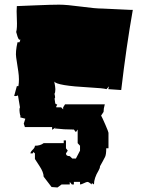

<svg xmlns="http://www.w3.org/2000/svg" viewBox="-20 -765 623 840"><path d="M225.6 -297.9 226.6 -295.4H247.6L256.3 -286.6V-295.4L264.6 -308.6H438.5Q433.1 -290 433.1 -275.4L422.4 -259.3Q426.8 -252 440.7 -220Q454.6 -188 454.6 -184.1V-116.2H444.8Q444.8 -89.4 439.9 -79.1Q435.1 -68.8 428.5 -57.4Q421.9 -45.9 417.5 -37.6Q417.5 -29.3 411.1 -18.6Q391.1 14.6 391.1 42L381.8 35.6V42Q367.7 30.8 363 30.8Q358.4 30.8 347.2 36.4Q335.9 42 330.1 42V30.8H303.2V42H294.4L285.2 30.8V42H249.5L231.4 55.2L205.6 53.2L170.9 7.8Q170.9 -11.2 152.8 -38.6Q134.8 -65.9 132.8 -69.3V-93.8L126 -100.1L123 -93.8H113.3Q113.3 -100.6 123 -109.9Q132.8 -119.1 132.8 -127.4Q156.7 -127.4 170.9 -138.7H258.8V-150.9H268.6V-116.2L276.4 -106L268.6 -93.8Q268.6 -82 284.2 -82H285.2L296.4 -71.3H312L330.1 -106V-127.4L319.8 -138.7V-198.2L312 -187L303.2 -198.2Q259.3 -198.2 219.7 -203.1L223.1 -209L218.8 -204.1L208 -197.3V-209H88.9L84 -224.1L90.8 -245.6L68.8 -251.5L68.4 -252.4L70.3 -259.3H68.4Q62.5 -288.1 67.4 -295.4L58.6 -347.7Q52.2 -344.7 49.1 -344.7Q45.9 -344.7 44.4 -345Q43 -345.2 42 -345.2L53.7 -388.2H60.5Q65.4 -415.5 60.1 -452.1Q54.7 -488.8 50.8 -513.4Q46.9 -538.1 56.6 -580.1H65.4L69.3 -591.8Q68.4 -591.3 65.4 -591.3Q62.5 -591.3 59.6 -597.7Q56.6 -604 54 -614.3Q51.3 -624.5 50.8 -625Q55.7 -641.1 53.7 -681.6Q51.8 -722.2 53.7 -738.3Q69.3 -738.8 137.2 -741.7Q205.1 -744.6 238.3 -744.6Q271.5 -744.6 334.5 -736.1Q397.5 -727.5 429.7 -727.5L553.2 -721.7H561Q532.7 -562 510.3 -371.1L453.6 -375L457 -387.2L445.8 -375Q430.7 -379.4 374 -382.3Q226.6 -390.1 217.3 -408.7Q222.2 -384.3 222.2 -375Q222.2 -359.9 218.3 -354.5Q220.2 -349.1 221.2 -338.9L218.8 -333.5L221.2 -315.9L223.1 -310.1L230.5 -307.6Z"/></svg>

Font: Butcherman
Style: Regular
Weight: 400
Version: Version 001.004